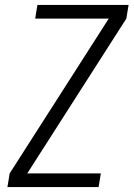

<svg xmlns="http://www.w3.org/2000/svg" viewBox="-20 -755 540 775"><path d="M10 0 19 -55 419 -680H122L131 -735H499L490 -680L90 -55H387L378 0Z"/></svg>

Font: Iosevka SS18 Light
Style: Italic
Weight: 300
Italic angle: -9°
Monospace: yes
Designer: Belleve Invis
Foundry: Belleve Invis
Version: Version 25.1.1; ttfautohint (v1.8.4)